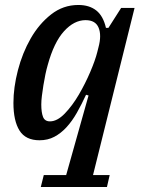

<svg xmlns="http://www.w3.org/2000/svg" viewBox="-20 -552 579 772"><path d="M156 152H246L336 -168L326 -171Q308 -132 289 -98.5Q270 -65 247.5 -40.5Q225 -16 198.5 -2Q172 12 139 12Q83 12 58.5 -27Q34 -66 34 -138Q34 -200 52 -269.5Q70 -339 103.5 -397.5Q137 -456 185.5 -494Q234 -532 295 -532Q339 -532 367 -510Q395 -488 406 -440H416L467 -520H521L354 152H421L410 200H144ZM181 -64Q210 -64 240.5 -95.5Q271 -127 297 -171.5Q323 -216 343 -263Q363 -310 371 -342L376 -362Q389 -410 376.5 -440.5Q364 -471 324 -471Q278 -471 237.5 -426.5Q197 -382 172 -291Q167 -274 162.5 -252.5Q158 -231 154.5 -209Q151 -187 148.5 -167Q146 -147 146 -132Q146 -100 153 -82Q160 -64 181 -64Z"/></svg>

Font: IBM Plex Serif Medm
Style: Italic
Weight: 500
Italic angle: -14°
Designer: Mike Abbink, Paul van der Laan, Pieter van Rosmalen
Foundry: Bold Monday
Version: Version 3.001